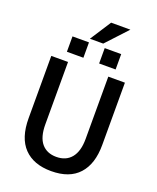

<svg xmlns="http://www.w3.org/2000/svg" viewBox="-203 -1265 1142 1400"><g transform="rotate(20 368.0 -565.5)"><path d="M83 -289.1V-772.5H212.9V-289.1Q212.9 -189.5 253.9 -141.1Q294.9 -92.8 368.2 -92.8Q443.4 -92.8 484.4 -143.1Q525.4 -193.4 525.4 -289.1V-772.5H654.3V-289.1Q654.3 -141.6 582 -62Q509.8 17.6 368.2 17.6Q231.4 17.6 157.2 -59.6Q83 -136.7 83 -289.1ZM304.7 -986.3 410.2 -1149.4H559.6L408.2 -986.3ZM179.7 -839.8V-959H307.6V-839.8ZM429.7 -839.8V-959H557.6V-839.8Z"/></g></svg>

Font: Gothic A1
Style: Bold
Weight: 700
Version: Version 2.50